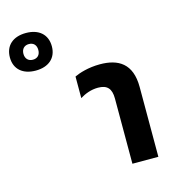

<svg xmlns="http://www.w3.org/2000/svg" viewBox="-383 -876 887 972"><g transform="rotate(-15 60.5 -389.5)"><path d="M-159 -582C-92 -582 -49 -618 -49 -680C-49 -743 -92 -779 -159 -779C-226 -779 -269 -743 -269 -680C-269 -618 -226 -582 -159 -582ZM-159 -639C-183 -639 -198 -655 -198 -680C-198 -705 -183 -721 -159 -721C-134 -721 -120 -705 -120 -680C-120 -655 -134 -639 -159 -639ZM191 0H327V-366C327 -489 258 -529 162 -529C101 -529 52 -513 27 -501V-388C53 -404 85 -417 122 -417C170 -417 191 -394 191 -342Z"/></g></svg>

Font: Noto Sans Thai UI Cond
Style: Bold
Weight: 700
Width: 3
Designer: Monotype Design Team
Foundry: Monotype Imaging Inc.
Version: Version 2.000